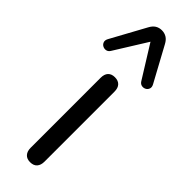

<svg xmlns="http://www.w3.org/2000/svg" viewBox="-281 -778 793 793"><g transform="rotate(45 116.0 -381.0)"><path d="M115.9 4.9Q96.5 4.9 86 -6.8Q75.6 -18.4 75.6 -38.7V-447.6Q75.6 -469 86 -480.1Q96.5 -491.2 115.9 -491.2Q135.3 -491.2 145.9 -480.1Q156.6 -469 156.6 -447.6V-38.7Q156.6 -18.4 146.4 -6.8Q136.3 4.9 115.9 4.9ZM247.8 -581.6Q254.1 -569.9 250.7 -560.6Q247.3 -551.3 238.8 -546.9Q230.2 -542.5 220.7 -544.3Q211.2 -546 204.8 -555.8L115.9 -698.7L26.9 -555.8Q20.6 -546 11 -544.3Q1.5 -542.5 -7 -546.9Q-15.6 -551.3 -19 -560.6Q-22.4 -569.9 -16.1 -581.6L67.1 -733.8Q75.9 -750.4 88.1 -758Q100.3 -765.5 115.9 -765.5Q131.4 -765.5 143.9 -758Q156.3 -750.4 165.1 -733.8Z"/></g></svg>

Font: Nunito ExtraLight
Style: Regular
Weight: 200
Designer: Vernon Adams
Foundry: Vernon Adams
Version: Version 3.602